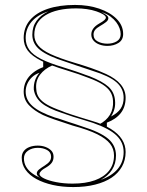

<svg xmlns="http://www.w3.org/2000/svg" viewBox="-20 -743 596 778"><path d="M277 15Q232 15 194 6.5Q156 -2 127.5 -17.5Q99 -33 83.5 -55Q68 -77 68 -104Q68 -120 76.5 -131Q85 -142 100 -147.5Q115 -153 133 -153Q150 -153 164.5 -147.5Q179 -142 188 -132.5Q197 -123 197 -108Q197 -95 191 -85.5Q185 -76 171 -67Q153 -57 146.5 -50Q140 -43 140 -38Q140 -29 158.5 -20Q177 -11 207.5 -5Q238 1 274 1Q327 1 364.5 -12.5Q402 -26 422 -51.5Q442 -77 442 -113Q442 -140 426 -160.5Q410 -181 374 -199Q338 -217 275 -234Q229 -249 201.5 -258.5Q174 -268 154 -277Q119 -294 97.5 -316.5Q76 -339 76 -372Q76 -395 85.5 -414Q95 -433 113 -447.5Q131 -462 155 -471V-493L192 -478Q176 -471 163.5 -461.5Q151 -452 142 -440Q133 -428 129 -413.5Q125 -399 127 -381Q128 -361 139 -346Q150 -331 172 -318.5Q194 -306 231 -293Q235 -291 244.5 -287.5Q254 -284 269.5 -279Q285 -274 305.5 -267.5Q326 -261 353 -253Q398 -240 428.5 -221Q459 -202 474 -178.5Q489 -155 489 -127Q489 -94 474 -67.5Q459 -41 432 -23Q405 -5 365.5 5Q326 15 277 15ZM382 -239Q411 -254 425.5 -278Q440 -302 438 -334Q437 -355 427 -371Q417 -387 396 -400.5Q375 -414 340 -427Q320 -435 298 -442.5Q276 -450 250 -458Q186 -477 147.5 -496.5Q109 -516 92.5 -538Q76 -560 76 -589Q76 -631 101 -661Q126 -691 173 -707Q220 -723 284 -723Q338 -723 382 -708Q426 -693 452.5 -666.5Q479 -640 479 -605Q479 -581 460 -569Q441 -557 415 -557Q398 -557 383 -562.5Q368 -568 359 -578.5Q350 -589 350 -603Q350 -629 381 -647Q397 -656 403 -661.5Q409 -667 409 -672Q409 -678 398.5 -684.5Q388 -691 370.5 -697Q353 -703 332 -706Q311 -709 289 -709Q209 -709 164 -681Q119 -653 119 -602Q119 -578 134.5 -559Q150 -540 185.5 -523.5Q221 -507 281 -489Q315 -479 348.5 -467.5Q382 -456 410 -443Q449 -425 469 -401Q489 -377 489 -347Q489 -310 469.5 -285Q450 -260 413 -246V-225ZM415 -566Q437 -566 453 -575.5Q469 -585 469 -605Q469 -616 464.5 -628.5Q460 -641 451 -653Q442 -665 427.5 -676Q413 -687 391 -694Q407 -686 413 -680.5Q419 -675 419 -669Q419 -661 409.5 -653.5Q400 -646 386 -638Q372 -630 365.5 -622Q359 -614 359 -603Q359 -584 376 -575Q393 -566 415 -566ZM144 -22Q137 -26 133 -30.5Q129 -35 129 -40Q129 -49 138.5 -56.5Q148 -64 161 -72Q175 -81 181 -89Q187 -97 187 -108Q187 -126 171 -135Q155 -144 133 -144Q110 -144 93.5 -132.5Q77 -121 77 -101Q77 -83 85.5 -68Q94 -53 109.5 -41.5Q125 -30 144 -22ZM388 -14Q433 -30 457 -58.5Q481 -87 481 -127Q481 -166 452 -194Q423 -222 357 -245Q343 -250 322 -256Q301 -262 277.5 -269.5Q254 -277 232 -285Q174 -304 148 -326Q122 -348 117 -380Q116 -400 122 -417.5Q128 -435 140 -448Q122 -442 109.5 -430Q97 -418 90.5 -403Q84 -388 84 -372Q84 -338 112 -313Q140 -288 202 -267Q214 -264 228 -259Q242 -254 256 -249.5Q270 -245 284 -240.5Q298 -236 312 -231Q386 -208 418 -181Q450 -154 450 -113Q450 -80 434 -55Q418 -30 388 -14ZM430 -271Q457 -285 469 -303Q481 -321 481 -347Q481 -384 452 -409.5Q423 -435 355 -456Q338 -462 320.5 -467.5Q303 -473 284.5 -479.5Q266 -486 248 -492Q175 -515 143 -540Q111 -565 111 -602Q111 -635 128 -658.5Q145 -682 176 -697Q132 -683 108 -655Q84 -627 84 -589Q84 -562 98.5 -541.5Q113 -521 146.5 -504Q180 -487 237 -470Q250 -466 262 -462Q274 -458 286.5 -454Q299 -450 309.5 -446Q320 -442 328.5 -439Q337 -436 343 -434Q396 -413 419.5 -391.5Q443 -370 446 -337Q448 -317 443.5 -301Q439 -285 430 -271Z"/></svg>

Font: Kalnia Glaze Thin Light
Style: Regular
Weight: 300
Version: Version 1.110